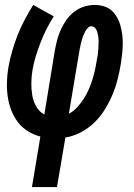

<svg xmlns="http://www.w3.org/2000/svg" viewBox="-20 -550 540 775"><path d="M109 205 143 1Q115 -6 91.5 -21Q68 -36 51.5 -58Q35 -80 25 -106.5Q15 -133 11 -161.5Q7 -190 8 -220Q9 -250 14 -279Q20 -312 29.5 -345Q39 -378 51.5 -409.5Q64 -441 80 -471Q96 -501 114 -530L197 -484Q181 -459 167.5 -432Q154 -405 143.5 -378Q133 -351 124.5 -323Q116 -295 111 -267Q107 -242 106.5 -216.5Q106 -191 110 -166.5Q114 -142 126 -120.5Q138 -99 159 -88L202 -350Q206 -371 211.5 -391.5Q217 -412 226.5 -432.5Q236 -453 249.5 -471.5Q263 -490 281 -503.5Q299 -517 320 -523.5Q341 -530 363 -530Q382 -530 400 -524.5Q418 -519 431 -507Q444 -495 453 -479Q462 -463 466.5 -445.5Q471 -428 473.5 -409.5Q476 -391 475.5 -371.5Q475 -352 473 -332.5Q471 -313 468 -294Q463 -263 455 -231Q447 -199 434.5 -169Q422 -139 404 -109.5Q386 -80 361.5 -56Q337 -32 306.5 -16Q276 0 244 5L210 205ZM258 -91Q277 -101 292 -117.5Q307 -134 318.5 -152Q330 -170 338.5 -189.5Q347 -209 353 -228.5Q359 -248 363.5 -268.5Q368 -289 371 -309Q373 -318 374.5 -327.5Q376 -337 376.5 -347Q377 -357 377.5 -366.5Q378 -376 378 -385Q378 -394 376.5 -403.5Q375 -413 372.5 -421.5Q370 -430 364 -437Q358 -444 348 -444Q341 -444 335 -438Q329 -432 325 -425Q321 -418 318 -410.5Q315 -403 312.5 -395.5Q310 -388 308 -380.5Q306 -373 304.5 -365.5Q303 -358 301.5 -350.5Q300 -343 299 -336Z"/></svg>

Font: Iosevka Curly Semibold Oblique
Style: Regular
Weight: 600
Italic angle: -9°
Monospace: yes
Designer: Belleve Invis
Foundry: Belleve Invis
Version: Version 11.1.0; ttfautohint (v1.8.3)